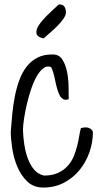

<svg xmlns="http://www.w3.org/2000/svg" viewBox="-20 -841 447 861"><path d="M28.3 -250Q31.2 -290 35.2 -331.1Q39.1 -372.1 46.9 -410.6Q54.7 -449.2 67.4 -483.4Q80.1 -517.6 100.1 -543Q120.1 -568.4 148.9 -583Q177.7 -597.7 217.8 -596.7Q245.1 -596.7 259.8 -573.7Q274.4 -550.8 280.8 -518.6Q287.1 -486.3 287.6 -452.1Q288.1 -418 288.1 -396.5Q273.4 -390.6 263.2 -396.5Q252.9 -402.3 246.6 -415.5Q240.2 -428.7 235.4 -446.3Q230.5 -463.9 227.1 -481.4Q223.6 -499 219.2 -514.6Q214.8 -530.3 209 -540Q191.4 -547.9 174.8 -535.2Q158.2 -522.5 144.5 -498.5Q130.9 -474.6 119.6 -441.4Q108.4 -408.2 100.6 -374.5Q92.8 -340.8 87.9 -309.6Q83 -278.3 83 -256.8Q84 -227.5 88.9 -193.8Q93.8 -160.2 104.5 -130.9Q115.2 -101.6 132.8 -80.6Q150.4 -59.6 177.7 -53.7Q214.8 -53.7 240.7 -65.9Q266.6 -78.1 283.7 -97.2Q300.8 -116.2 310.5 -139.6Q320.3 -163.1 326.2 -187Q332 -210.9 335.4 -231.9Q338.9 -252.9 342.8 -266.6Q368.2 -273.4 382.3 -265.6Q396.5 -257.8 396.5 -247.1Q396.5 -202.1 380.9 -157.7Q365.2 -113.3 336.4 -78.1Q307.6 -43 266.6 -21.5Q225.6 0 173.8 0Q129.9 0 101.6 -27.8Q73.2 -55.7 57.1 -94.7Q41 -133.8 34.7 -176.8Q28.3 -219.7 28.3 -250ZM175.8 -668.9Q146.5 -674.8 143.6 -691.4Q140.6 -708 154.8 -729Q168.9 -750 193.8 -774.4Q218.8 -798.8 244.1 -821.3Q261.7 -821.3 268.6 -811.5Q275.4 -801.8 275.4 -789.1V-781.2Q273.4 -768.6 262.2 -753.4Q251 -738.3 235.8 -723.1Q220.7 -708 204.1 -693.8Q187.5 -679.7 175.8 -668.9Z"/></svg>

Font: Shadows Into Light Two
Style: Regular
Weight: 400
Designer: Kimberly Geswein
Foundry: Kimberly Geswein
Version: Version 1.003 2012